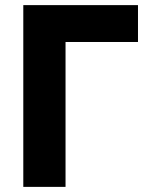

<svg xmlns="http://www.w3.org/2000/svg" viewBox="-20 -730 569 750"><path d="M519 -710H71V0H236V-566H519Z"/></svg>

Font: Raleway
Style: ExtraBold
Weight: 800
Designer: Matt McInerney, Pablo Impallari, Rodrigo Fuenzalida
Foundry: Matt McInerney, Pablo Impallari, Rodrigo Fuenzalida
Version: Version 3.000